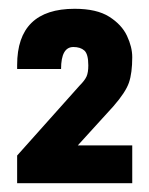

<svg xmlns="http://www.w3.org/2000/svg" viewBox="-20 -807 340 437"><path d="M281 -390H19V-453L161 -612Q173 -624 177 -633Q181 -642 181 -658Q181 -684 172 -692Q163 -700 147 -700Q119 -700 119 -650H19V-659Q19 -787 150 -787Q200 -787 228.5 -769Q257 -751 269 -725.5Q281 -700 281 -677Q281 -641 273.5 -619Q266 -597 238 -565L157 -476H281Z"/></svg>

Font: Tanohe Sans SemiBold
Style: Regular
Weight: 600
Designer: Village Type and Design LLC & Cristiano Sobral
Foundry: Cooper Hewitt Smithsonian Design Museum
Version: Version 1.00;September 29, 2021;FontCreator 13.0.0.2655 64-b